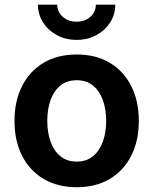

<svg xmlns="http://www.w3.org/2000/svg" viewBox="-20 -784 651 815"><path d="M305.7 10.7Q224.6 10.7 165.3 -24.4Q106 -59.6 73.7 -123Q41.5 -186.5 41.5 -270.5Q41.5 -355 73.7 -418.7Q106 -482.4 165.3 -517.6Q224.6 -552.7 305.7 -552.7Q386.7 -552.7 445.8 -517.6Q504.9 -482.4 537.1 -418.7Q569.3 -355 569.3 -270.5Q569.3 -186.5 537.1 -123Q504.9 -59.6 445.8 -24.4Q386.7 10.7 305.7 10.7ZM305.7 -98.1Q347.2 -98.1 375 -121.1Q402.8 -144 416.7 -183.1Q430.7 -222.2 430.7 -271Q430.7 -319.8 416.7 -358.9Q402.8 -397.9 375 -420.7Q347.2 -443.4 305.7 -443.4Q263.7 -443.4 236.1 -420.7Q208.5 -397.9 194.6 -359.1Q180.7 -320.3 180.7 -271Q180.7 -222.2 194.6 -183.1Q208.5 -144 236.1 -121.1Q263.7 -98.1 305.7 -98.1ZM305.2 -614.7Q258.8 -614.7 221.7 -634.8Q184.6 -654.8 162.8 -688.7Q141.1 -722.7 141.1 -764.2H223.1Q223.1 -733.4 246.6 -712.6Q270 -691.9 305.2 -691.9Q340.3 -691.9 363.5 -712.6Q386.7 -733.4 386.7 -764.2H469.2Q469.2 -722.7 447.5 -688.7Q425.8 -654.8 388.7 -634.8Q351.6 -614.7 305.2 -614.7Z"/></svg>

Font: Inter
Style: 650
Weight: 650
Designer: Rasmus Andersson
Foundry: rsms
Version: Version 4.001;git-66647c0bb